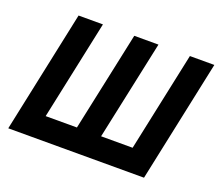

<svg xmlns="http://www.w3.org/2000/svg" viewBox="-114 -837 1139 998"><g transform="rotate(20 456.0 -338.0)"><path d="M660.2 -126 776.9 -675.8H912.1L769 0H18.1L161.1 -675.8H295.9L179.2 -126H352.1L469.2 -675.8H603L485.8 -126Z"/></g></svg>

Font: Clear Sans
Style: Bold Italic
Weight: 700
Italic angle: -12°
Foundry: Intel Corporation
Version: Version 1.00